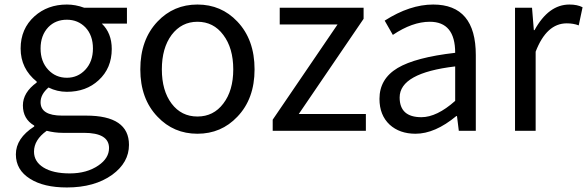

<svg xmlns="http://www.w3.org/2000/svg" viewBox="-20 -577 2590 847"><path d="M113 212Q50 173 50 104Q50 33 131 -19V-23Q81 -52 81 -112Q81 -169 142 -213V-217Q71 -274 71 -363Q71 -450 132 -505Q190 -557 275 -557Q313 -557 351 -543H540V-473H429Q473 -431 473 -361Q473 -276 415 -223Q360 -172 275 -172Q232 -172 194 -191Q159 -161 159 -126Q159 -67 254 -67H360Q549 -67 549 62Q549 140 475 194Q397 250 275 250Q173 250 113 212ZM356 -269Q390 -305 390 -363Q390 -421 357 -456Q324 -490 275 -490Q225 -490 193 -457Q159 -421 159 -363Q159 -305 193 -269Q226 -234 275 -234Q323 -234 356 -269ZM414 153Q461 121 461 76Q461 9 350 9H256Q222 9 186 0Q130 40 130 92Q130 136 172 162Q214 188 288 188Q363 188 414 153Z M675 -62Q599 -141 599 -271Q599 -402 675 -482Q746 -557 851 -557Q956 -557 1027 -482Q1103 -402 1103 -271Q1103 -141 1027 -62Q956 13 851 13Q746 13 675 -62ZM965 -120Q1009 -177 1009 -271Q1009 -365 965 -423Q922 -481 851 -481Q781 -481 737 -423Q694 -365 694 -271Q694 -177 737 -120Q780 -63 851 -63Q922 -63 965 -120Z M1183 -49 1469 -469H1214V-543H1584V-494L1298 -74H1594V0H1183Z M1699 -27Q1654 -69 1654 -141Q1654 -229 1734 -277Q1813 -324 1988 -344Q1988 -481 1876 -481Q1799 -481 1713 -423L1677 -486Q1788 -557 1891 -557Q2079 -557 2079 -334V0H2004L1996 -65H1993Q1899 13 1813 13Q1743 13 1699 -27ZM1988 -132V-284Q1743 -255 1743 -147Q1743 -60 1839 -60Q1907 -60 1988 -132Z M2252 -543H2327L2335 -444H2338Q2400 -557 2492 -557Q2527 -557 2550 -545L2533 -465Q2510 -474 2480 -474Q2391 -474 2343 -349V0H2252Z"/></svg>

Font: Noto Sans Tobesmart edit
Style: Regular
Weight: 400
Designer: Ryoko NISHIZUKA  (kana & ideographs); Paul D. Hunt (Latin, Greek & Cyrillic); Wenlong ZHANG  (bopomofo); Sandoll Communi
Foundry: Adobe Systems Incorporated
Version: Version 1.005 Oct 7, 2021